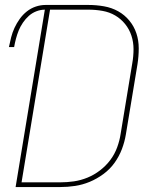

<svg xmlns="http://www.w3.org/2000/svg" viewBox="-20 -755 640 775"><path d="M223 0H43L161 -716Q144 -716 127 -709.5Q110 -703 96.5 -691Q83 -679 72.5 -663.5Q62 -648 55.5 -632Q49 -616 44.5 -599Q40 -582 37 -565H16Q20 -585 25 -604.5Q30 -624 38.5 -642.5Q47 -661 59.5 -678.5Q72 -696 88.5 -709Q105 -722 124.5 -728.5Q144 -735 164 -735H337Q369 -735 400 -729.5Q431 -724 457 -709.5Q483 -695 502 -672Q521 -649 530.5 -620.5Q540 -592 540 -560Q540 -528 535 -496L488 -212Q483 -182 472 -153Q461 -124 442.5 -98Q424 -72 397.5 -52.5Q371 -33 342 -21Q313 -9 283 -4.5Q253 0 223 0ZM223 -19Q251 -19 278.5 -23Q306 -27 333 -38Q360 -49 384 -67.5Q408 -86 425.5 -109.5Q443 -133 453 -160.5Q463 -188 467 -215L514 -500Q519 -528 519 -556.5Q519 -585 510.5 -611Q502 -637 485 -658Q468 -679 445 -692.5Q422 -706 394 -711Q366 -716 337 -716H182L67 -19Z"/></svg>

Font: Iosevka Thin Extended
Style: Italic
Weight: 100
Width: 7
Italic angle: -9°
Monospace: yes
Designer: Belleve Invis
Foundry: Belleve Invis
Version: Version 32.5.0; ttfautohint (v1.8.4)